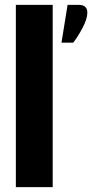

<svg xmlns="http://www.w3.org/2000/svg" viewBox="-20 -767 378 787"><path d="M45 -747H196V0H45ZM257 -747H303Q338 -747 338 -715Q338 -690 318.5 -653Q299 -616 280 -592H232Z"/></svg>

Font: Khand Black
Style: Regular
Weight: 900
Designer: Sanchit Sawaria and Jyotish Sonowal (Devanagari), Satya Rajpurohit (Latin)
Foundry: Indian Type Foundry
Version: Version 2.000;PS 1.0;hotconv 1.0.79;makeotf.lib2.5.61930